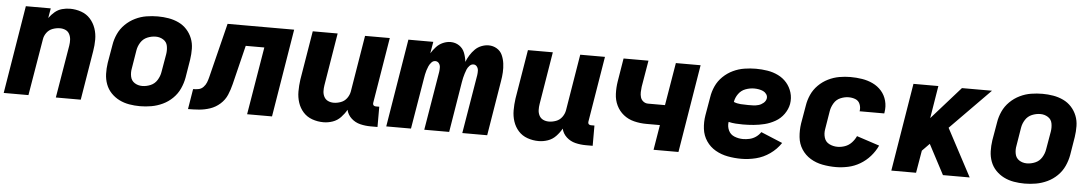

<svg xmlns="http://www.w3.org/2000/svg" viewBox="-33 -841 6546 1152"><g transform="rotate(5 3240.0 -265.0)"><path d="M0 0H149L206 -340Q209 -362 223 -381Q237 -400 259 -408Q281 -416 303 -416Q321 -416 336.5 -409Q352 -402 360 -386.5Q368 -371 369 -353Q370 -335 367 -317L314 0H464L513 -297Q519 -332 519 -367Q519 -402 508 -434Q497 -466 475 -490.5Q453 -515 420.5 -526.5Q388 -538 353 -538Q329 -538 305 -531.5Q281 -525 261.5 -508.5Q242 -492 227 -471L237 -530H87Z M821 8Q855 8 889.5 2Q924 -4 957 -19.5Q990 -35 1016.5 -61Q1043 -87 1058 -120Q1073 -153 1079 -187L1097 -297Q1102 -330 1101.5 -363Q1101 -396 1089.5 -425Q1078 -454 1057 -477Q1036 -500 1007.5 -513.5Q979 -527 947 -532.5Q915 -538 882 -538Q848 -538 813.5 -532.5Q779 -527 746 -511Q713 -495 686.5 -469Q660 -443 645 -410Q630 -377 625 -344L606 -234Q601 -200 602 -167.5Q603 -135 614 -105.5Q625 -76 646.5 -53.5Q668 -31 696 -17Q724 -3 756 2.5Q788 8 821 8ZM824 -114Q798 -114 778 -127Q758 -140 753 -164.5Q748 -189 753 -214L771 -324Q775 -349 789.5 -372Q804 -395 829 -405.5Q854 -416 880 -416Q905 -416 925.5 -403Q946 -390 950.5 -366Q955 -342 951 -317L932 -207Q928 -182 913.5 -158.5Q899 -135 874 -124.5Q849 -114 824 -114Z M1110 0Q1143 0 1176 -2.5Q1209 -5 1242 -16Q1275 -27 1302 -51Q1329 -75 1342.5 -107Q1356 -139 1364 -172L1422 -408H1534L1466 0H1616L1703 -530H1302L1220 -201Q1216 -185 1210 -169.5Q1204 -154 1191.5 -141Q1179 -128 1162.5 -125Q1146 -122 1130 -122Z M1926 8Q1954 8 1981.5 -1.5Q2009 -11 2029.5 -32.5Q2050 -54 2064 -79Q2071 -49 2094 -28Q2117 -7 2147.5 0.5Q2178 8 2211 8H2252V-114H2231Q2226 -114 2221 -116.5Q2216 -119 2214.5 -124Q2213 -129 2214 -135L2279 -530H2130L2074 -190Q2070 -168 2056 -149Q2042 -130 2020 -122Q1998 -114 1977 -114Q1958 -114 1942.5 -121.5Q1927 -129 1919 -144.5Q1911 -160 1910.5 -178Q1910 -196 1913 -214L1965 -530H1815L1766 -234Q1761 -198 1761 -163Q1761 -128 1771.5 -96Q1782 -64 1804 -39.5Q1826 -15 1858.5 -3.5Q1891 8 1926 8Z M2304 0H2453L2504 -305Q2506 -318 2508.5 -330.5Q2511 -343 2515 -356Q2519 -369 2524.5 -381.5Q2530 -394 2540 -405Q2550 -416 2563 -416Q2577 -416 2585 -405.5Q2593 -395 2593.5 -381.5Q2594 -368 2592 -354L2533 0H2683L2733 -305Q2735 -318 2738 -330.5Q2741 -343 2745 -356Q2749 -369 2754 -381.5Q2759 -394 2769.5 -405Q2780 -416 2793 -416Q2806 -416 2814 -405.5Q2822 -395 2822.5 -381.5Q2823 -368 2821 -354L2762 0H2912L2966 -329Q2971 -357 2972.5 -384Q2974 -411 2970.5 -437.5Q2967 -464 2956.5 -487.5Q2946 -511 2923.5 -524.5Q2901 -538 2874 -538Q2853 -538 2831 -529.5Q2809 -521 2792.5 -504.5Q2776 -488 2763.5 -468Q2751 -448 2743 -427Q2740 -455 2730 -481Q2720 -507 2697 -522.5Q2674 -538 2645 -538Q2622 -538 2599 -528Q2576 -518 2559 -499.5Q2542 -481 2529 -460L2541 -530H2391Z M3222 8Q3250 8 3277.5 -1.5Q3305 -11 3325.5 -32.5Q3346 -54 3360 -79Q3367 -49 3390 -28Q3413 -7 3443.5 0.5Q3474 8 3507 8H3548V-114H3527Q3522 -114 3517 -116.5Q3512 -119 3510.5 -124Q3509 -129 3510 -135L3575 -530H3426L3370 -190Q3366 -168 3352 -149Q3338 -130 3316 -122Q3294 -114 3273 -114Q3254 -114 3238.5 -121.5Q3223 -129 3215 -144.5Q3207 -160 3206.5 -178Q3206 -196 3209 -214L3261 -530H3111L3062 -234Q3057 -198 3057 -163Q3057 -128 3067.5 -96Q3078 -64 3100 -39.5Q3122 -15 3154.5 -3.5Q3187 8 3222 8Z M3914 0H4064L4151 -530H4002L3959 -273H3857Q3841 -273 3828.5 -282.5Q3816 -292 3811.5 -307Q3807 -322 3807.5 -338Q3808 -354 3810 -370L3837 -530H3687L3664 -390Q3658 -352 3659.5 -314.5Q3661 -277 3676.5 -245Q3692 -213 3719.5 -191Q3747 -169 3783 -160Q3819 -151 3857 -151H3939Z M4443 8Q4486 8 4530.5 -3Q4575 -14 4614 -41.5Q4653 -69 4679 -108L4549 -162Q4537 -144 4519.5 -132Q4502 -120 4482 -115.5Q4462 -111 4443 -111Q4416 -111 4391 -121Q4366 -131 4355 -155Q4344 -179 4348 -206Q4369 -201 4390.5 -199.5Q4412 -198 4434 -198Q4467 -198 4499.5 -201Q4532 -204 4564.5 -212Q4597 -220 4628 -237.5Q4659 -255 4679.5 -284Q4700 -313 4706 -345Q4712 -381 4702 -414Q4692 -447 4670.5 -472Q4649 -497 4618.5 -512Q4588 -527 4553.5 -532.5Q4519 -538 4484 -538Q4450 -538 4415 -532.5Q4380 -527 4347 -511.5Q4314 -496 4287 -470Q4260 -444 4245 -411Q4230 -378 4225 -344L4206 -234Q4199 -192 4204 -151.5Q4209 -111 4231 -78.5Q4253 -46 4287 -26.5Q4321 -7 4361 0.5Q4401 8 4443 8ZM4456 -317Q4433 -317 4410.5 -318.5Q4388 -320 4369 -328Q4373 -354 4389.5 -377Q4406 -400 4432 -409.5Q4458 -419 4484 -419Q4498 -419 4512 -416.5Q4526 -414 4538 -408.5Q4550 -403 4558 -391.5Q4566 -380 4564 -366Q4561 -350 4547.5 -338.5Q4534 -327 4518 -322.5Q4502 -318 4486.5 -317.5Q4471 -317 4456 -317Z M5012 8Q5048 8 5085.5 0Q5123 -8 5157 -28Q5191 -48 5217.5 -78Q5244 -108 5260 -143L5123 -188Q5113 -166 5096 -148Q5079 -130 5056.5 -122Q5034 -114 5012 -114Q4985 -114 4962 -125.5Q4939 -137 4931.5 -162Q4924 -187 4929 -214L4947 -324Q4951 -348 4965 -371.5Q4979 -395 5004 -405.5Q5029 -416 5053 -416Q5075 -416 5094 -408.5Q5113 -401 5121 -381.5Q5129 -362 5126 -341L5125 -338H5274Q5275 -342 5275 -345Q5281 -381 5272 -414.5Q5263 -448 5241 -473Q5219 -498 5188.5 -512.5Q5158 -527 5123.5 -532.5Q5089 -538 5053 -538Q5020 -538 4986 -532Q4952 -526 4919.5 -510Q4887 -494 4861 -468Q4835 -442 4820.5 -409.5Q4806 -377 4801 -344L4782 -234Q4776 -193 4780 -152.5Q4784 -112 4805 -79.5Q4826 -47 4859 -27Q4892 -7 4931.5 0.5Q4971 8 5012 8Z M5346 0H5495L5518 -135L5562 -180L5657 0H5818L5666 -286L5906 -530H5725L5551 -334L5583 -530H5433Z M6149 8Q6183 8 6217.5 2Q6252 -4 6285 -19.5Q6318 -35 6344.5 -61Q6371 -87 6386 -120Q6401 -153 6407 -187L6425 -297Q6430 -330 6429.5 -363Q6429 -396 6417.5 -425Q6406 -454 6385 -477Q6364 -500 6335.5 -513.5Q6307 -527 6275 -532.5Q6243 -538 6210 -538Q6176 -538 6141.5 -532.5Q6107 -527 6074 -511Q6041 -495 6014.5 -469Q5988 -443 5973 -410Q5958 -377 5953 -344L5934 -234Q5929 -200 5930 -167.5Q5931 -135 5942 -105.5Q5953 -76 5974.5 -53.5Q5996 -31 6024 -17Q6052 -3 6084 2.5Q6116 8 6149 8ZM6152 -114Q6126 -114 6106 -127Q6086 -140 6081 -164.5Q6076 -189 6081 -214L6099 -324Q6103 -349 6117.5 -372Q6132 -395 6157 -405.5Q6182 -416 6208 -416Q6233 -416 6253.5 -403Q6274 -390 6278.5 -366Q6283 -342 6279 -317L6260 -207Q6256 -182 6241.5 -158.5Q6227 -135 6202 -124.5Q6177 -114 6152 -114Z"/></g></svg>

Font: Iosevka Sparkle Heavy
Style: Italic
Weight: 900
Italic angle: -9°
Designer: Belleve Invis
Foundry: Belleve Invis
Version: Version 4.5.0; ttfautohint (v1.8.3)